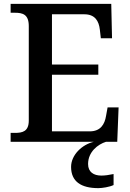

<svg xmlns="http://www.w3.org/2000/svg" viewBox="-20 -734 673 994"><path d="M35 0H466C405 14 348 68 348 130C348 206 400 240 489 240C510 240 547 234 568 224V167C544 172 523 175 505 175C465 175 436 157 436 115C436 52 487 13 529 0H587L594 -178H537L529 -134C522 -90 500 -54 445 -54H249V-347H489V-400H249V-660H417C471 -660 492 -626 497 -580L502 -536H560L556 -714H35V-668H57C97 -668 129 -660 129 -599V-110C129 -53 96 -46 57 -46H35Z"/></svg>

Font: Noto Naskh Arabic UI Medium
Style: Regular
Weight: 500
Designer: Monotype Design Team, David Williams, Mohamad Dakak and Nizar Qandah
Foundry: Monotype Imaging Inc.
Version: Version 2.014